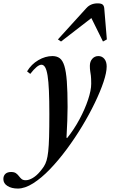

<svg xmlns="http://www.w3.org/2000/svg" viewBox="-152 -868 672 1142"><path d="M-46 253.5Q-83 253.5 -107.5 238.2Q-132 223 -132 197Q-132 177.5 -120 166.2Q-108 155 -86 155Q-67 155 -56.8 162.5Q-46.5 170 -39.5 179.5Q-32.5 189 -23.8 196.5Q-15 204 1 204Q20 204 42.8 190.5Q65.5 177 86 152.5Q99.5 136.5 109 122Q118.5 107.5 124.8 87Q131 66.5 134.8 32.8Q138.5 -1 140 -54.5Q141.5 -108 141.5 -189Q141.5 -271.5 139 -328Q136.5 -384.5 131 -418.5Q125.5 -452.5 116.5 -467.8Q107.5 -483 94.5 -483Q70 -483 28 -428.5L9 -443.5Q34.5 -486 76 -510.2Q117.5 -534.5 160 -534.5Q186 -534.5 203.2 -521.8Q220.5 -509 230.8 -476.2Q241 -443.5 245.5 -384Q250 -324.5 250 -231.5Q250 -192 248.2 -148.2Q246.5 -104.5 243.5 -49.5L247 -46.5Q288.5 -98 321 -158.8Q353.5 -219.5 372 -275.5Q390.5 -331.5 390.5 -369Q390.5 -402.5 388.5 -418.2Q386.5 -434 384.5 -445.5Q382.5 -457 382.5 -476.5Q382.5 -502 396.8 -518.2Q411 -534.5 433 -534.5Q455 -534.5 468.8 -517.8Q482.5 -501 482.5 -472.5Q482.5 -437 463.8 -380.8Q445 -324.5 412.2 -256.5Q379.5 -188.5 336.5 -117.2Q293.5 -46 244.5 20Q195.5 86 144.8 138.8Q94 191.5 45 222.5Q-4 253.5 -46 253.5ZM211 -621 192.5 -633.5 361.5 -819.5Q387 -848 428.5 -848Q450 -848 458.2 -841Q466.5 -834 468 -819.5L483.5 -633.5L460.5 -621L391.5 -760.5Z"/></svg>

Font: Libre Caslon Text
Style: Italic
Weight: 400
Italic angle: -22.583°
Designer: Pablo Impallari, Rodrigo Fuenzalida, Katja Schimmel
Foundry: Pablo Impallari, Rodrigo Fuenzalida
Version: Version 2.000